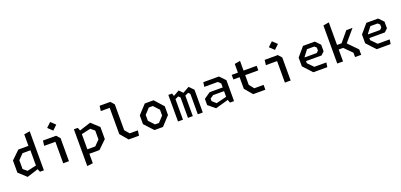

<svg xmlns="http://www.w3.org/2000/svg" viewBox="28 -2064 7383 3532"><g transform="rotate(-20 3720.0 -298.0)"><path d="M465 0H542V-765L428.5 -745V-520H230.5L69 -364V-127L220.5 12L441.5 -58.5ZM181 -157V-329L280.5 -431H434.5V-133L256 -93.5Z M920 0H1032.5V-450.5L971 -520.5H713L700.5 -421H920ZM865 -712 954 -627 1043 -712 954 -796.5Z M1318.5 200 1432 185V0H1629.5L1791.5 -156.5V-393.5L1640 -532.5L1418 -461L1395 -520.5H1318.5ZM1425.5 -89.5V-387L1604.5 -426.5L1679.5 -363.5V-191L1580 -89.5Z M2201 0H2404.5L2417 -99.5H2257.5L2182.5 -187.5V-695L2121 -765H1911L1898.5 -665.5H2072.5V-151.5Z M2706.5 0H2873.5L3035 -175V-346L2878.5 -520.5H2706.5L2545 -346V-175ZM2650.5 -203.5V-317.5L2750.5 -426H2829.5L2930 -317.5V-203.5L2829.5 -95H2750.5Z M3555 0H3652.5V-446L3567.5 -532.5L3441.5 -462L3373.5 -532.5L3258 -468L3240 -520.5H3167.5V0H3264.5V-402.5L3328.5 -432.5L3362.5 -399.5V0H3457V-401.5L3522.5 -432.5L3555 -399.5Z M4184.5 0H4264.5V-409L4158.5 -520.5H3852L3839.5 -433H4105.5L4154.5 -384V-307.5H3898L3774.5 -222.5V-100.5L3910 11L4163.5 -60ZM3875.5 -142V-191.5L3940 -235H4154.5V-124.5L3950.5 -73.5Z M4639 0H4877.5V-94.5H4695.5L4620.5 -187.5V-378.5H4877.5V-468H4620.5V-658L4510.5 -638V-468H4389V-378.5H4510.5V-151.5Z M5260 0H5372.5V-450.5L5311 -520.5H5053L5040.5 -421H5260ZM5205 -712 5294 -627 5383 -712 5294 -796.5Z M5816.5 0H6090.5L6103 -87.5H5868L5760.5 -197V-238.5H6064L6125.5 -297.5V-426.5L6035 -520.5H5804L5655 -346V-175ZM5760.5 -310.5V-318.5L5853 -438.5H5995L6032.5 -404V-345.5L5996.5 -310.5Z M6633.5 0H6753.5V-105.5L6575.5 -288L6773 -520.5H6652L6486.5 -322.5H6398V-765L6285 -745V0H6398V-233.5H6484.5L6633.5 -85Z M7056.5 0H7330.5L7343 -87.5H7108L7000.5 -197V-238.5H7304L7365.5 -297.5V-426.5L7275 -520.5H7044L6895 -346V-175ZM7000.5 -310.5V-318.5L7093 -438.5H7235L7272.5 -404V-345.5L7236.5 -310.5Z"/></g></svg>

Font: Monaspace Krypton Medium
Style: Regular
Weight: 500
Designer: Riley Cran & the Lettermatic Team
Foundry: Lettermatic
Version: Version 1.101 (Monaspace Krypton)